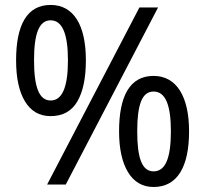

<svg xmlns="http://www.w3.org/2000/svg" viewBox="-20 -744 827 774"><path d="M184.1 -724.1C87.9 -724.1 44.9 -642.1 44.9 -501C44.9 -430.2 56.6 -375 80.6 -335.4C104.5 -295.9 138.7 -275.9 184.1 -275.9C233.4 -275.9 269 -295.9 292 -335.4C314.9 -375 326.2 -430.2 326.2 -501C326.2 -642.1 277.3 -724.1 184.1 -724.1ZM184.1 -662.1C231 -662.1 253.9 -607.9 253.9 -501C253.9 -393.1 231 -338.9 184.1 -338.9C137.2 -338.9 117.2 -394 117.2 -501C117.2 -607.9 137.2 -662.1 184.1 -662.1ZM542 -713.9 169.9 0H245.1L617.2 -713.9ZM599.1 -438C502.9 -438 460 -356 460 -214.8C460 -144 472.2 -89.4 496.1 -49.8C520 -10.3 554.7 9.8 599.1 9.8C696.3 9.8 742.2 -73.7 742.2 -214.8C742.2 -356 690.9 -438 599.1 -438ZM599.1 -375C646.5 -375 668.9 -321.8 668.9 -214.8C668.9 -105.5 646.5 -53.2 599.1 -53.2C552.2 -53.2 533.2 -106.9 533.2 -214.8C533.2 -321.8 552.2 -375 599.1 -375Z"/></svg>

Font: Avrile Sans
Style: Regular
Weight: 400
Designer: Monotype Design Team, Google (font), Stefan Peev (BGR Cyrillic), Cristiano Sobral (main changes)
Foundry: The Avrile Sans Project Authors
Version: Version 3.110